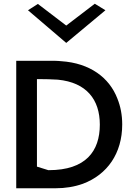

<svg xmlns="http://www.w3.org/2000/svg" viewBox="-20 -1019 724 1029"><path d="M130 -964 335 -789 545 -964 488 -999 335 -882 183 -998ZM277 -10C330 -10 379 -18 424 -34C555 -83 635 -197 635 -352C635 -403 626 -449 609 -491C566 -603 462 -681 308 -691C298 -692 286 -693 277 -693H67V-10ZM241 -107H239L178 -126V-595H189C223 -595 257 -594 290 -592C444 -577 515 -485 515 -351C515 -209 440 -107 241 -107Z"/></svg>

Font: Bluebird
Style: LiExt
Weight: 300
Designer: Jasper
Foundry: Cannot Into Space Fonts
Version: Version 0.98